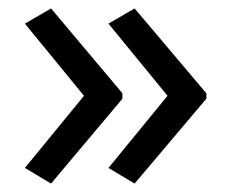

<svg xmlns="http://www.w3.org/2000/svg" viewBox="-20 -491 549 455"><path d="M469 -257 299 -56 237 -93 377 -264 237 -435 299 -471 469 -270ZM270 -257 101 -56 39 -93 179 -264 39 -435 101 -471 270 -270Z"/></svg>

Font: Noto Sans Sinhala
Style: Regular
Weight: 400
Designer: Jelle Bosma - Monotype Design Team
Foundry: Monotype Imaging Inc.
Version: Version 2.006